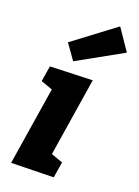

<svg xmlns="http://www.w3.org/2000/svg" viewBox="-160 -921 722 994"><g transform="rotate(20 201.0 -423.5)"><path d="M34 5 102 -424 38 -447 52 -533 285 -541 217 -110 281 -87 267 0ZM156 -599 97 -682 323 -852 402 -736Z"/></g></svg>

Font: Bitter ExtraBold
Style: Italic
Weight: 800
Italic angle: -9°
Designer: Sol Matas, and Bitter project Authors
Foundry: Sol Matas
Version: Version 2.001